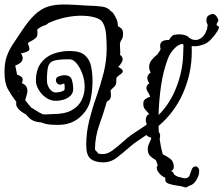

<svg xmlns="http://www.w3.org/2000/svg" viewBox="-33 -702 995 855"><path d="M787 131Q776 127 756 124.5Q736 122 719.5 116.5Q703 111 703 99Q703 92 704 90Q687 83 676 69.5Q665 56 665 46Q665 37 670 35L661 11Q647 3 636 -7Q625 -17 625 -39Q625 -51 630.5 -62Q636 -73 640 -84V-89Q632 -91 627 -94Q622 -97 619 -101Q600 -88 580.5 -75Q561 -62 543 -46Q519 -25 490 -2Q461 21 426 21Q390 21 370.5 5Q351 -11 351 -55Q351 -112 364.5 -166Q378 -220 396.5 -272Q415 -324 428.5 -377.5Q442 -431 442 -488Q442 -514 439.5 -548Q437 -582 423 -604Q415 -617 389 -624.5Q363 -632 327 -632Q295 -632 257 -624Q219 -616 182 -599Q177 -593 169 -590L159 -587Q152 -583 145.5 -579.5Q139 -576 133 -571Q133 -565 133.5 -560.5Q134 -556 134 -551Q134 -544 130 -537.5Q126 -531 111 -522Q107 -520 100.5 -516.5Q94 -513 91 -509Q94 -500 96 -494.5Q98 -489 98 -484Q98 -479 93.5 -475.5Q89 -472 76 -468L62 -464H60Q68 -453 68 -443Q68 -431 58.5 -423Q49 -415 35 -410Q37 -400 39 -390Q41 -380 43 -370Q54 -366 61 -361Q68 -356 68 -346Q68 -339 64 -332L68 -330Q80 -324 84.5 -316Q89 -308 89 -298Q89 -288 85.5 -277.5Q82 -267 79 -256Q86 -247 93 -238.5Q100 -230 107 -222Q110 -221 113.5 -219Q117 -217 119 -215Q142 -200 158 -193Q169 -192 180.5 -193Q192 -194 203 -194Q256 -194 287 -211.5Q318 -229 331 -257Q344 -285 344 -315Q344 -346 333.5 -374Q323 -402 308 -420Q293 -438 277 -438Q229 -438 208 -432Q187 -426 181.5 -406Q176 -386 176 -344Q176 -323 188 -306.5Q200 -290 216 -290Q220 -290 229 -291.5Q238 -293 246.5 -296.5Q255 -300 255 -306Q255 -312 255 -317.5Q255 -323 253 -330Q250 -330 247 -329Q244 -328 241 -326Q230 -323 223 -329.5Q216 -336 216 -345Q216 -358 229 -362Q235 -364 241 -365.5Q247 -367 253 -367Q281 -367 287 -346.5Q293 -326 293 -306Q293 -287 280 -275Q267 -263 249.5 -258Q232 -253 216 -253Q191 -253 170.5 -268Q150 -283 138.5 -303.5Q127 -324 127 -342Q127 -390 148 -419.5Q169 -449 203.5 -462Q238 -475 277 -475Q324 -475 345.5 -455.5Q367 -436 373 -405.5Q379 -375 379 -340Q379 -300 370.5 -259.5Q362 -219 332 -189L329 -186Q289 -146 227 -146H220Q192 -146 177 -149Q162 -152 150 -157Q131 -158 115.5 -164.5Q100 -171 83 -192Q58 -206 48.5 -217.5Q39 -229 39 -239Q39 -245 40 -248Q18 -277 2.5 -304.5Q-13 -332 -13 -381Q-13 -422 -3 -450.5Q7 -479 24 -504.5Q41 -530 61 -560Q95 -612 123.5 -638Q152 -664 182 -673Q212 -682 249 -682Q272 -682 298.5 -680.5Q325 -679 357 -677Q397 -676 422 -672.5Q447 -669 461 -652Q464 -651 470 -645Q480 -631 486 -616.5Q492 -602 492 -585Q501 -582 508 -574.5Q515 -567 515 -551Q515 -535 508.5 -525.5Q502 -516 501 -505Q501 -491 502 -480.5Q503 -470 502 -457Q513 -450 513 -439Q513 -430 507.5 -421.5Q502 -413 496 -407Q494 -407 494 -404Q514 -393 514 -385Q514 -378 504 -371.5Q494 -365 486 -357Q485 -353 485 -348.5Q485 -344 485 -339Q485 -324 476 -316Q467 -308 459 -299Q460 -293 460.5 -287.5Q461 -282 461 -277Q461 -269 457.5 -262Q454 -255 443 -250Q428 -198 409 -145Q390 -92 390 -36Q393 -31 397.5 -27Q402 -23 405 -18Q409 -17 414 -16.5Q419 -16 426 -16Q446 -16 469 -33Q492 -50 514.5 -70.5Q537 -91 553 -102L619 -146V-147L620 -153Q616 -158 616 -168Q616 -176 620 -184Q624 -192 632 -194L631 -195Q621 -206 613 -215Q605 -224 605 -240Q605 -254 614 -260.5Q623 -267 635 -271H636Q632 -282 625.5 -292Q619 -302 619 -311Q619 -323 632 -331Q628 -337 625.5 -343Q623 -349 623 -355Q623 -369 638 -379Q631 -392 631 -404Q631 -421 642.5 -435Q654 -449 670 -462Q672 -467 677 -473.5Q682 -480 682 -484Q681 -488 680.5 -491.5Q680 -495 680 -498Q680 -524 717 -524H720Q729 -540 737 -544.5Q745 -549 764 -549Q775 -549 784.5 -547Q794 -545 803 -540Q806 -538 810 -532Q820 -522 820.5 -506Q821 -490 821 -473Q821 -377 783 -289.5Q745 -202 673 -141Q673 -135 673.5 -128.5Q674 -122 674 -114Q680 -108 680 -98Q680 -94 679.5 -90.5Q679 -87 678 -83Q680 -67 683.5 -49.5Q687 -32 692 -15Q709 -7 725 5Q741 17 741 42Q741 53 729 60Q741 65 742 75Q747 79 752 81.5Q757 84 762 86Q770 87 783 91Q785 91 786.5 91.5Q788 92 789 92Q807 92 811.5 78.5Q816 65 821 52Q826 39 838 39Q844 39 849 44.5Q854 50 854 61Q854 71 850 82Q844 98 834 110Q824 122 807 126Q803 130 798 132Q793 134 787 131ZM673 -190Q678 -195 682.5 -199.5Q687 -204 691 -209Q734 -259 758.5 -330Q783 -401 783 -473Q783 -478 783.5 -483.5Q784 -489 784 -494Q784 -502 783 -505Q783 -505 782.5 -505.5Q782 -506 780 -506Q763 -506 744 -486.5Q725 -467 715 -442Q694 -386 684.5 -322Q675 -258 673 -190ZM52 -292Q52 -295 51 -297L48 -298ZM853 -498Q849 -497 844 -496.5Q839 -496 834 -496Q816 -496 807 -500Q788 -508 784 -521Q783 -523 783 -526Q783 -532 787 -534Q788 -535 791 -536.5Q794 -538 798 -538Q804 -538 809 -534Q822 -524 839 -524Q844 -524 850 -526Q876 -535 887 -568Q888 -571 889.5 -574Q891 -577 889 -580Q894 -588 890 -595.5Q886 -603 886 -611Q886 -628 897 -634Q908 -640 914 -640Q920 -640 926.5 -634.5Q933 -629 939 -615V-610Q939 -607 935.5 -602.5Q932 -598 931.5 -593Q931 -588 940 -585Q944 -581 939.5 -571.5Q935 -562 928.5 -553.5Q922 -545 920 -542Q904 -522 892.5 -514Q881 -506 872 -503.5Q863 -501 853 -498Z"/></svg>

Font: RU Serius
Style: Regular
Weight: 400
Designer: Robert E. Leuschke
Foundry: Robert E. Leuschke
Version: Version 1.011; ttfautohint (v1.8.3)